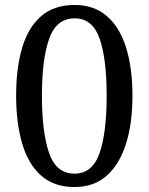

<svg xmlns="http://www.w3.org/2000/svg" viewBox="-20 -744 599 774"><path d="M280 10Q198 10 146 -36Q94 -82 69.5 -165Q45 -248 45 -359Q45 -470 69.5 -552Q94 -634 146 -679Q198 -724 281 -724Q359 -724 411 -679Q463 -634 488.5 -551.5Q514 -469 514 -358Q514 -247 488 -164.5Q462 -82 410.5 -36Q359 10 280 10ZM280 -44Q353 -44 381.5 -127Q410 -210 410 -358Q410 -507 381.5 -588.5Q353 -670 281 -670Q208 -670 178.5 -588.5Q149 -507 149 -358Q149 -210 178 -127Q207 -44 280 -44Z"/></svg>

Font: Noto Serif Toto
Style: Regular
Weight: 400
Designer: Monotype Design Team
Foundry: Monotype Imaging Inc.
Version: Version 2.001